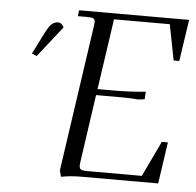

<svg xmlns="http://www.w3.org/2000/svg" viewBox="-51 -754 831 814"><g transform="rotate(5 364.5 -347.0)"><path d="M69.8 -502 116.2 -594.2Q129.9 -621.6 141.6 -632.3Q153.3 -643.1 168.9 -643.1Q184.6 -643.1 193.8 -624L90.8 -493.2ZM231 -19 320.8 -637.2Q323.2 -654.3 323.2 -655.8Q323.2 -668.5 316.4 -672.6Q309.6 -676.8 291 -676.8H250L252.9 -702.1H721.2L694.8 -524.9H670.9L641.1 -676.8H403.8L359.9 -376H431.2Q498 -376 564.9 -382.8L563 -355L562 -350.1L535.2 -347.2Q508.3 -350.1 464.8 -350.1H356L314.9 -65.9Q313 -52.2 313 -46.9Q313 -34.2 319.8 -30Q326.7 -25.9 345.2 -25.9H579.1L650.9 -176.8H676.8L650.9 0H324.2Q278.8 0 237.8 7.8Z"/></g></svg>

Font: Dihjauti S
Style: Italic
Weight: 400
Italic angle: -9°
Designer: T. Christopher White
Version: Version 3.0.0